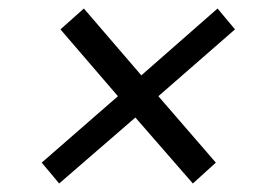

<svg xmlns="http://www.w3.org/2000/svg" viewBox="-20 -481 655 451"><path d="M532 -412 352 -255 487 -99 433 -50 298 -205 119 -50 78 -99 257 -255 122 -412 177 -461 312 -304 491 -461Z"/></svg>

Font: Chivo Light Italic
Style: Regular
Weight: 300
Italic angle: -8.05°
Designer: Hector Gatti
Foundry: Omnibus-Type
Version: Version 1.007